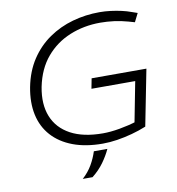

<svg xmlns="http://www.w3.org/2000/svg" viewBox="-95 -795 979 1063"><g transform="rotate(-10 395.0 -263.5)"><path d="M428 10Q332 10 260.5 -17Q189 -44 144 -94Q99 -144 84 -213.5Q69 -283 85 -368Q102 -455 144.5 -519.5Q187 -584 248.5 -626.5Q310 -669 383.5 -689.5Q457 -710 535 -710Q566 -710 597.5 -706Q629 -702 658 -695.5Q687 -689 711 -680L743 -669L719 -621L684 -631Q645 -642 606 -647Q567 -652 529 -652Q437 -652 357.5 -619.5Q278 -587 223 -522Q168 -457 148 -358Q130 -263 158 -193Q186 -123 257 -84.5Q328 -46 439 -46Q481 -46 532.5 -55Q584 -64 632 -79L615 -47L664 -300H418L429 -357H737L675 -42Q636 -26 593.5 -14.5Q551 -3 509 3.5Q467 10 428 10ZM284 183Q318 152 338.5 116.5Q359 81 371 43H447Q430 80 404 116Q378 152 339 183Z"/></g></svg>

Font: REM ExtraLight
Style: Italic
Weight: 250
Italic angle: -11°
Designer: Octavio Pardo
Foundry: Ashler Design
Version: Version 1.005;gftools[0.9.28]